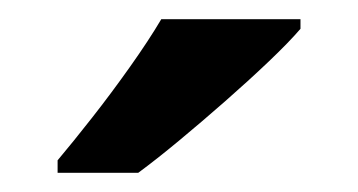

<svg xmlns="http://www.w3.org/2000/svg" viewBox="-20 -786 373 200"><path d="M293 -756Q281 -742 260 -722Q239 -702 214.5 -680.5Q190 -659 166.5 -639.5Q143 -620 124 -606H40V-619Q56 -638 76 -663.5Q96 -689 115.5 -716.5Q135 -744 148 -766H293Z"/></svg>

Font: Noto Sans Symbols SemiBold
Style: Regular
Weight: 600
Version: Version 2.002